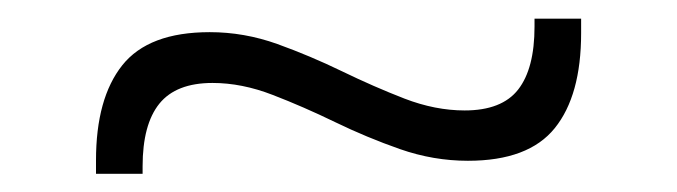

<svg xmlns="http://www.w3.org/2000/svg" viewBox="-20 -386 726 206"><path d="M482 -213.5Q445 -213.5 409.2 -226Q373.5 -238.5 339.5 -255Q305.5 -271.5 272.5 -284.2Q239.5 -297 208 -297Q169 -297 151 -274.8Q133 -252.5 133 -207.5V-199.5H83V-214Q83 -280.5 111.2 -316Q139.5 -351.5 205 -351.5Q242 -351.5 277.5 -338.8Q313 -326 347 -309.5Q381 -293 414 -280.2Q447 -267.5 478.5 -267.5Q518.5 -267.5 536 -290Q553.5 -312.5 553.5 -357.5V-366H603.5V-350.5Q603.5 -283.5 575.2 -248.5Q547 -213.5 482 -213.5Z"/></svg>

Font: Anek Latin Expanded Light
Style: Regular
Weight: 300
Width: 7
Designer: Yesha Goshar
Foundry: Ek Type
Version: Version 1.003